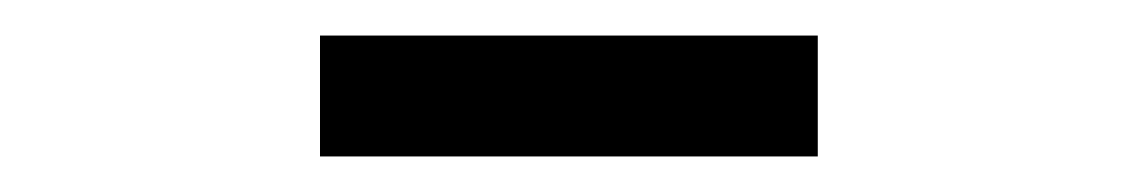

<svg xmlns="http://www.w3.org/2000/svg" viewBox="-20 -725 640 108"><path d="M160 -705H440V-637H160Z"/></svg>

Font: IBM Plex Thai
Style: Regular
Weight: 400
Designer: Mike Abbink, Paul van der Laan, Pieter van Rosmalen, Ben Mitchell, Mark Frömberg
Foundry: Bold Monday
Version: Version 1.0